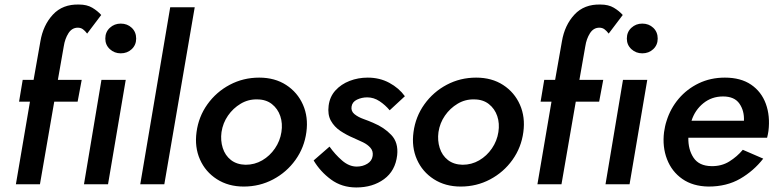

<svg xmlns="http://www.w3.org/2000/svg" viewBox="-20 -812 3418 846"><path d="M364 -664 426 -746Q410 -764 386.5 -778Q363 -792 328 -792Q256 -794 213 -747.5Q170 -701 158 -630L128 -460H80L64 -364H112L50 0H156L219 -364H322L340 -460H235L261 -608Q266 -641 281.5 -665.5Q297 -690 323 -690Q336 -690 345.5 -683Q355 -676 364 -664Z M444 -642Q444 -614 464 -595.5Q484 -577 512 -577Q541 -577 560.5 -595.5Q580 -614 580 -642Q580 -671 560.5 -689.5Q541 -708 512 -708Q484 -708 464 -689.5Q444 -671 444 -642ZM427 -460 350 0H456L534 -460Z M730 -780 598 0H704L838 -780Z M846 -230Q837 -164 861 -109.5Q885 -55 935.5 -22.5Q986 10 1054 10Q1124 10 1183.5 -21.5Q1243 -53 1282 -107.5Q1321 -162 1330 -230Q1339 -296 1315 -350.5Q1291 -405 1241 -437.5Q1191 -470 1122 -470Q1052 -470 992.5 -438.5Q933 -407 894 -352.5Q855 -298 846 -230ZM956 -230Q962 -270 984.5 -302.5Q1007 -335 1040.5 -355Q1074 -375 1113 -374Q1152 -374 1178 -353.5Q1204 -333 1215 -300.5Q1226 -268 1220 -230Q1214 -191 1191.5 -158Q1169 -125 1135.5 -105.5Q1102 -86 1062 -86Q1023 -87 997.5 -107Q972 -127 961.5 -160Q951 -193 956 -230Z M1432 -166 1362 -105Q1391 -56 1438.5 -21Q1486 14 1550 14Q1622 14 1672 -22.5Q1722 -59 1730 -128Q1736 -184 1704 -217.5Q1672 -251 1626 -270Q1606 -279 1582 -287.5Q1558 -296 1542 -309Q1526 -322 1529 -342Q1532 -363 1553 -373Q1574 -383 1598 -383Q1627 -383 1652.5 -366Q1678 -349 1697 -326L1764 -388Q1738 -424 1695.5 -447Q1653 -470 1600 -470Q1558 -470 1520.5 -455.5Q1483 -441 1458 -413.5Q1433 -386 1428 -346Q1423 -307 1438 -280Q1453 -253 1480 -235Q1507 -217 1538 -204Q1559 -195 1579.5 -185Q1600 -175 1612.5 -160.5Q1625 -146 1622 -125Q1619 -103 1598.5 -90.5Q1578 -78 1552 -78Q1518 -78 1487 -105Q1456 -132 1432 -166Z M1802 -230Q1793 -164 1817 -109.5Q1841 -55 1891.5 -22.5Q1942 10 2010 10Q2080 10 2139.5 -21.5Q2199 -53 2238 -107.5Q2277 -162 2286 -230Q2295 -296 2271 -350.5Q2247 -405 2197 -437.5Q2147 -470 2078 -470Q2008 -470 1948.5 -438.5Q1889 -407 1850 -352.5Q1811 -298 1802 -230ZM1912 -230Q1918 -270 1940.5 -302.5Q1963 -335 1996.5 -355Q2030 -375 2069 -374Q2108 -374 2134 -353.5Q2160 -333 2171 -300.5Q2182 -268 2176 -230Q2170 -191 2147.5 -158Q2125 -125 2091.5 -105.5Q2058 -86 2018 -86Q1979 -87 1953.5 -107Q1928 -127 1917.5 -160Q1907 -193 1912 -230Z M2662 -664 2724 -746Q2708 -764 2684.5 -778Q2661 -792 2626 -792Q2554 -794 2511 -747.5Q2468 -701 2456 -630L2426 -460H2378L2362 -364H2410L2348 0H2454L2517 -364H2620L2638 -460H2533L2559 -608Q2564 -641 2579.5 -665.5Q2595 -690 2621 -690Q2634 -690 2643.5 -683Q2653 -676 2662 -664Z M2742 -642Q2742 -614 2762 -595.5Q2782 -577 2810 -577Q2839 -577 2858.5 -595.5Q2878 -614 2878 -642Q2878 -671 2858.5 -689.5Q2839 -708 2810 -708Q2782 -708 2762 -689.5Q2742 -671 2742 -642ZM2725 -460 2648 0H2754L2832 -460Z M3027 -280Q3042 -327 3079 -357Q3116 -387 3166 -387Q3216 -387 3238 -355.5Q3260 -324 3258 -280ZM3013 -205H3360Q3362 -213 3363.5 -220.5Q3365 -228 3366 -235Q3374 -301 3354.5 -354.5Q3335 -408 3289.5 -439Q3244 -470 3174 -470Q3111 -470 3059 -445Q3007 -420 2970.5 -377Q2934 -334 2917 -279Q2913 -267 2910.5 -255Q2908 -243 2906 -230Q2898 -165 2919 -110.5Q2940 -56 2986.5 -23.5Q3033 9 3102 10Q3182 10 3241.5 -24.5Q3301 -59 3343 -113L3253 -152Q3228 -122 3193.5 -100.5Q3159 -79 3114 -80Q3060 -81 3036 -117Q3012 -153 3013 -205Z"/></svg>

Font: Jost* 500 Medium Italic
Style: Italic
Weight: 500
Italic angle: -10°
Version: Version 3.200; ttfautohint (v0.97) -l 8 -r 50 -G 200 -x 14 -